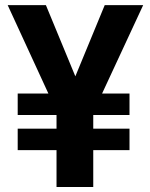

<svg xmlns="http://www.w3.org/2000/svg" viewBox="-20 -748 602 768"><path d="M163.6 -727.5 316.4 -357.9 215.3 -283.2 10.7 -727.5ZM247.6 -360.8 398.9 -727.5H552.7L346.2 -283.2ZM353 -382.8V0H206.1V-382.8ZM498 -374V-288.1H50.8V-374ZM498 -233.4V-147.5H50.8V-233.4Z"/></svg>

Font: Inter 20pt
Style: Bold
Weight: 700
Version: Version 4.001;git-66647c0bb